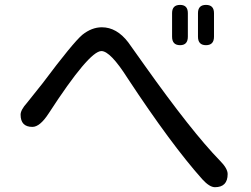

<svg xmlns="http://www.w3.org/2000/svg" viewBox="-20 -782 1040 796"><path d="M726.6 -761.7Q758.8 -761.7 758.8 -727.5V-629.9Q758.8 -594.7 726.6 -594.7Q693.4 -594.7 693.4 -629.9V-727.5Q693.4 -761.7 726.6 -761.7ZM834 -761.7Q867.2 -761.7 867.2 -727.5V-629.9Q867.2 -594.7 834 -594.7Q800.8 -594.7 800.8 -629.9V-727.5Q800.8 -761.7 834 -761.7ZM181.6 -311.5Q145.5 -255.9 114.3 -255.9Q65.4 -255.9 65.4 -306.6Q65.4 -326.2 91.8 -355.5L157.2 -437.5Q282.2 -604.5 321.3 -637.7Q360.4 -668.9 402.3 -668.9Q463.9 -668.9 511.7 -606.4L579.1 -511.7Q775.4 -235.4 890.6 -117.2Q923.8 -84 923.8 -60.5Q923.8 -5.9 871.1 -5.9Q848.6 -5.9 818.4 -39.1Q689.5 -183.6 508.8 -458Q437.5 -570.3 400.4 -570.3Q349.6 -570.3 181.6 -311.5Z"/></svg>

Font: FakePearl
Style: Regular
Weight: 400
Version: Version 1.2